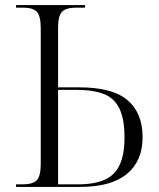

<svg xmlns="http://www.w3.org/2000/svg" viewBox="-20 -734 625 754"><path d="M43 0V-10H69Q109 -10 124.5 -26.5Q140 -43 140 -89V-624Q140 -670 125 -687Q110 -704 71 -704H43V-714H314V-704H280Q239 -704 223.5 -687.5Q208 -671 208 -626V-391H291Q422 -391 481 -340.5Q540 -290 540 -195Q540 -102 478.5 -51Q417 0 294 0ZM287 -10Q385 -10 427 -52.5Q469 -95 469 -193Q469 -265 449.5 -306.5Q430 -348 388.5 -364.5Q347 -381 281 -381H208V-10Z"/></svg>

Font: Noto Serif Display Light
Style: Regular
Weight: 300
Designer: Monotype Design Team
Foundry: Monotype Imaging Inc.
Version: Version 2.009